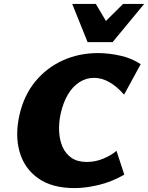

<svg xmlns="http://www.w3.org/2000/svg" viewBox="-20 -947 759 984"><path d="M362 17Q247 17 176 -33Q105 -83 80.5 -168.5Q56 -254 80 -359Q103 -459 161 -529.5Q219 -600 302 -637.5Q385 -675 482 -675Q538 -675 597.5 -661.5Q657 -648 701 -618L616 -462Q578 -505 539.5 -526.5Q501 -548 462 -548Q421 -548 386.5 -525.5Q352 -503 328 -462.5Q304 -422 291 -365Q281 -319 283 -274.5Q285 -230 300.5 -194.5Q316 -159 346.5 -138Q377 -117 425 -117Q469 -117 509.5 -134Q550 -151 577 -174L617 -52Q553 -15 485.5 1Q418 17 362 17ZM429 -731 491 -808 611 -927H719L557 -731ZM429 -731 350 -927H471L541 -809L557 -731Z"/></svg>

Font: Ysabeau Office Black
Style: Italic
Weight: 900
Italic angle: -12°
Designer: Christian Thalmann (Catharsis Fonts)
Version: Version 2.001;gftools[0.9.30]; featfreeze: tnum,lnum,ss02